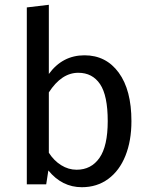

<svg xmlns="http://www.w3.org/2000/svg" viewBox="-20 -770 626 802"><path d="M529 -264Q529 -182 504 -119.5Q479 -57 432 -22.5Q385 12 322 12Q239 12 182 -58L173 0H92V-739L184 -750V-461Q241 -539 333 -539Q423 -539 476 -466.5Q529 -394 529 -264ZM430 -264Q430 -371 398 -418.5Q366 -466 307 -466Q237 -466 184 -384V-132Q205 -99 235.5 -80Q266 -61 300 -61Q361 -61 395.5 -110.5Q430 -160 430 -264Z"/></svg>

Font: Fira Sans
Style: Regular
Weight: 400
Designer: bBox Type GmbH & Carrois Corporate GbR & Edenspiekermann AG
Foundry: bBox Type GmbH & Carrois Corporate GbR & Edenspiekermann AG
Version: Version 4.301